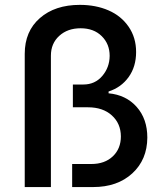

<svg xmlns="http://www.w3.org/2000/svg" viewBox="-20 -757 667 777"><path d="M80.1 0V-539.1Q80.1 -630.4 141.4 -683.8Q202.6 -737.3 303.2 -737.3Q367.7 -737.3 418.9 -715.1Q470.2 -692.9 500.5 -648.9Q530.8 -605 530.8 -546.4Q530.8 -487.3 500.7 -445.3Q470.7 -403.3 419.4 -386.7V-379.4Q489.7 -373 533 -324.5Q576.2 -275.9 576.2 -200.2Q575.7 -110.8 515.4 -55.4Q455.1 0 356.9 0H272V-93.3H349.6Q403.8 -93.3 436.5 -124.3Q469.2 -155.3 469.2 -205.1Q468.8 -257.3 432.6 -290Q396.5 -322.8 335.9 -322.8H274.9V-415H317.4Q364.3 -415 393.8 -449.5Q423.3 -483.9 423.8 -530.8Q423.8 -579.1 391.6 -610.8Q359.4 -642.6 306.2 -642.6Q253.4 -642.6 219.7 -611.8Q186 -581.1 186 -531.7V0Z"/></svg>

Font: Interop Med
Style: Regular
Weight: 500
Designer: Rasmus Andersson, Google, Jang Haemin
Foundry: jhaemin
Version: Version 1.007